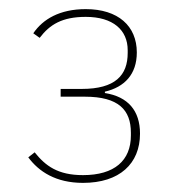

<svg xmlns="http://www.w3.org/2000/svg" viewBox="-20 -724 387 421"><path d="M113 -529V-512H166C240 -512 267 -483 267 -433V-427C267 -372 231 -340 162 -340C107 -340 80 -360 56 -390L42 -379C65 -348 102 -323 162 -323C242 -323 287 -365 287 -431C287 -481 261 -512 210 -520V-523C253 -533 280 -561 280 -609C280 -667 239 -704 168 -704C111 -704 74 -682 53 -651L67 -641C89 -670 116 -687 168 -687C228 -687 260 -658 260 -614V-608C260 -559 233 -529 159 -529Z"/></svg>

Font: IBM Plex Thai Looped Thin
Style: Regular
Weight: 100
Designer: Mike Abbink, Paul van der Laan, Pieter van Rosmalen, Ben Mitchell, Mark Frömberg
Foundry: Bold Monday
Version: Version 1.0